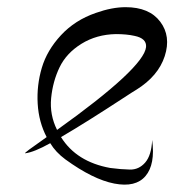

<svg xmlns="http://www.w3.org/2000/svg" viewBox="-20 -759 542 535"><path d="M330 -739Q396 -739 426.5 -698.5Q457 -658 439 -602.5Q421 -547 360 -509Q356 -507 315.5 -480.5Q275 -454 230.5 -426Q186 -398 150 -377Q193 -308 287 -291Q317 -287 342 -286.5Q367 -286 384.5 -306Q402 -326 404 -369Q413 -301 385.5 -268.5Q358 -236 298.5 -247.5Q239 -259 162 -315Q135 -335 120 -360Q75 -335 51 -332Q46 -331 61 -342Q71 -349 110 -377Q88 -419 85 -470Q82 -521 96.5 -570Q111 -619 150 -661Q189 -703 247 -723Q292 -739 330 -739ZM303 -664Q249 -663 207 -637Q165 -611 146 -571.5Q127 -532 122.5 -485.5Q118 -439 139 -397Q381 -570 387 -628Q389 -652 355 -659Q333 -664 303 -664Z"/></svg>

Font: YamSuf
Style: Regular
Weight: 400
Version: Version 1.1